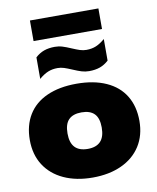

<svg xmlns="http://www.w3.org/2000/svg" viewBox="-104 -1059 939 1149"><g transform="rotate(-10 366.0 -484.5)"><path d="M33 -275Q33 -363.5 72 -427.5Q111 -491.5 186 -525.2Q261 -559 366 -559Q471 -559 546 -525.2Q621 -491.5 660 -427.5Q699 -363.5 699 -275Q699 -187 657.8 -122.5Q616.5 -58 541.2 -23.5Q466 11 366 11Q266 11 190.8 -23.5Q115.5 -58 74.2 -122.5Q33 -187 33 -275ZM470 -275Q470 -332 444 -358.5Q418 -385 366 -385Q314 -385 288 -358.5Q262 -332 262 -275Q262 -218 288.2 -190.5Q314.5 -163 366 -163Q417.5 -163 443.8 -190.5Q470 -218 470 -275ZM357.5 -646.5Q329.5 -658.5 310.2 -664.8Q291 -671 271 -671Q238.5 -671 212.5 -660.2Q186.5 -649.5 158 -625V-756Q182.5 -778.5 211 -788.8Q239.5 -799 277 -799Q301 -799 322.8 -792.2Q344.5 -785.5 374.5 -772.5Q402.5 -760.5 421.8 -754.2Q441 -748 461 -748Q493.5 -748 519.5 -758.8Q545.5 -769.5 574 -794V-663Q549.5 -640.5 521 -630.2Q492.5 -620 455 -620Q431 -620 409.2 -626.8Q387.5 -633.5 357.5 -646.5ZM158 -855V-980H574V-855Z"/></g></svg>

Font: Encode Sans Expanded Black
Style: Regular
Weight: 900
Width: 7
Designer: Multiple Designers
Foundry: Impallari Type
Version: Version 2.000